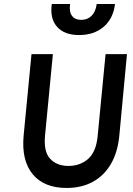

<svg xmlns="http://www.w3.org/2000/svg" viewBox="-20 -917 661 951"><path d="M310 14Q198.2 14 142 -54Q85.8 -122 97 -245L136 -649H242L203 -245Q195.6 -165 228.9 -130Q262.2 -95.1 319 -95.1Q376.7 -95.1 416.6 -130Q456.6 -165 463.9 -245L502.9 -649H608.9L571 -245Q563.1 -163 529.4 -105Q495.6 -47 439.8 -16.5Q384 14 310 14ZM371.6 -743.4Q298.9 -743.4 262.7 -784.2Q226.5 -825.1 236.5 -897.2H327.2Q321.7 -858.5 336.6 -838.6Q351.5 -818.6 382.3 -818.6Q413.4 -818.6 433.5 -838.6Q453.6 -858.5 459.1 -897.2H549.7Q540.8 -824.3 493 -783.8Q445.2 -743.4 371.6 -743.4Z"/></svg>

Font: Karla
Style: Italic
Weight: 400
Italic angle: -8°
Designer: Jonathan Pinhorn
Version: Version 2.004;gftools[0.9.33]